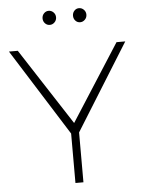

<svg xmlns="http://www.w3.org/2000/svg" viewBox="-59 -936 731 982"><g transform="rotate(-5 306.5 -444.5)"><path d="M252.7 -827.4Q242.2 -816.9 228 -816.9Q213.9 -816.9 203.9 -827.4Q193.8 -837.9 193.8 -853Q193.8 -868.2 203.9 -878.7Q213.9 -889.2 228 -889.2Q242.2 -889.2 252.7 -878.7Q263.2 -868.2 263.2 -853Q263.2 -837.9 252.7 -827.4ZM408.4 -827.4Q397.9 -816.9 383.8 -816.9Q369.6 -816.9 359.9 -827.4Q350.1 -837.9 350.1 -853Q350.1 -868.2 359.9 -878.7Q369.6 -889.2 383.8 -889.2Q397.9 -889.2 408.4 -878.7Q418.9 -868.2 418.9 -853Q418.9 -837.9 408.4 -827.4ZM329.1 -255.9V0H288.1V-253.9L7.8 -699.2H53.2L308.1 -306.2L560.1 -699.2H605Z"/></g></svg>

Font: Montserrat Ultra Light
Style: Regular
Weight: 200
Designer: Julieta Ulanovsky
Foundry: Julieta Ulanovsky
Version: Version 3.001;PS 003.001;hotconv 1.0.70;makeotf.lib2.5.58329